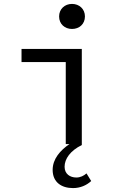

<svg xmlns="http://www.w3.org/2000/svg" viewBox="-20 -736 640 981"><path d="M353 225C390 225 422 211 446 189L422 150C408 162 391 171 370 171C338 171 310 153 310 116C310 76 339 34 398 5V-486H90V-419H316V0H335C288 32 249 76 249 132C249 195 294 225 353 225ZM348 -588C385 -588 414 -613 414 -652C414 -690 385 -716 348 -716C311 -716 282 -690 282 -652C282 -613 311 -588 348 -588Z"/></svg>

Font: Hasklig
Style: Regular
Weight: 400
Monospace: yes
Designer: Paul D. Hunt, Teo Tuominen
Foundry: Adobe Systems Incorporated
Version: Version 2.030;PS 1.0;hotconv 16.6.51;makeotf.lib2.5.65220